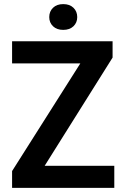

<svg xmlns="http://www.w3.org/2000/svg" viewBox="-20 -911 607 931"><path d="M534.2 -106.9V0H75.7V-106.9ZM525.9 -631.8 129.4 0H38.6V-81.5L437.5 -710.9H525.9ZM479 -710.9V-603.5H38.6V-710.9ZM218.8 -828.1Q218.8 -855.5 237.1 -873.3Q255.4 -891.1 286.6 -891.1Q317.9 -891.1 336.2 -873.3Q354.5 -855.5 354.5 -828.1Q354.5 -801.3 336.2 -783.7Q317.9 -766.1 286.6 -766.1Q255.4 -766.1 237.1 -783.7Q218.8 -801.3 218.8 -828.1Z"/></svg>

Font: Roboto SemiCondensed SemiBold
Style: Regular
Weight: 600
Width: 4
Designer: Christian Robertson
Foundry: Google
Version: Version 3.009; 2024